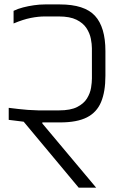

<svg xmlns="http://www.w3.org/2000/svg" viewBox="-20 -861 545 881"><path d="M341 0 88.7 -302.5Q71.3 -304.5 54.2 -306.8Q37.2 -309 20 -311V-366.2Q44.8 -363.3 65.4 -360.8Q86 -358.3 107 -356.8Q128 -355.3 156.2 -354.5H250.8Q303.7 -354.5 334.1 -370Q364.5 -385.5 379.1 -409.2Q393.7 -433 397.8 -458.1Q401.8 -483.2 401.8 -501.3L401.7 -639.3Q401.7 -658.5 396.8 -683.6Q391.8 -708.7 376.7 -732Q361.5 -755.3 331.1 -770.4Q300.7 -785.5 249.7 -785.5H185.2Q156 -785.5 121.2 -778.7Q86.3 -771.8 42.3 -753.3V-811.3Q61.8 -820.8 85.8 -827Q109.7 -833.2 135.6 -836.9Q161.5 -840.7 186.3 -840.7H254.7Q367.7 -840.7 415.7 -788.6Q463.7 -736.5 463.7 -626.5V-513.3Q463.7 -440.3 443.8 -392.8Q424 -345.3 378.6 -322.3Q333.2 -299.3 255.7 -299.3H174.2V-294.5L421.2 0Z"/></svg>

Font: Matangi Light
Style: Regular
Weight: 300
Designer: Prashant Pant
Foundry: The Graphic Ant
Version: Version 3.002